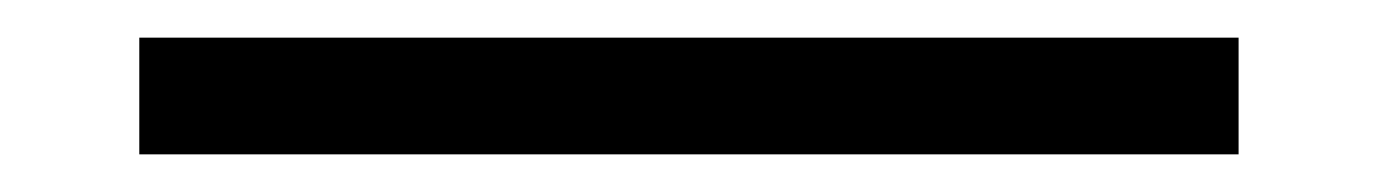

<svg xmlns="http://www.w3.org/2000/svg" viewBox="-20 62 732 102"><path d="M54 144V82H638V144Z"/></svg>

Font: Lexend Deca Light
Style: Regular
Weight: 300
Designer: Bonnie Shaver-Troup, Thomas Jockin
Foundry: Lexend
Version: Version 1.008; ttfautohint (v1.8.4.7-5d5b)